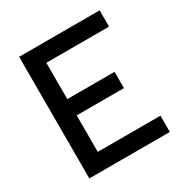

<svg xmlns="http://www.w3.org/2000/svg" viewBox="-161 -820 909 948"><g transform="rotate(-30 293.0 -346.5)"><path d="M78.1 0V-693.4H537.1V-600.6H179.7V-393.6H449.2V-300.8H179.7V-92.8H537.1V0Z"/></g></svg>

Font: CaskaydiaCove NFP
Style: Regular
Weight: 400
Designer: Aaron Bell
Foundry: Saja Typeworks
Version: Version 2111.001; VTT 6.35;Nerd Fonts 3.1.1